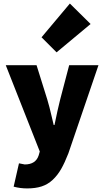

<svg xmlns="http://www.w3.org/2000/svg" viewBox="-20 -864 582 1072"><path d="M12.2 -500H184.1L244.1 -308.1Q250.5 -287.6 256.1 -265.1Q261.7 -242.7 269 -211.7Q276.4 -180.7 279.8 -166H284.2Q302.2 -254.4 315.9 -308.1L366.2 -500H529.8L361.8 -7.8Q341.3 44.9 321.3 79.8Q301.3 114.7 274.2 140.1Q247.1 165.5 212.6 176.8Q178.2 188 131.8 188Q92.8 188 56.2 178.2L85.9 47.9Q114.3 54.2 118.2 54.2Q179.2 54.2 195.8 3.9L202.1 -18.1ZM211.9 -655.8 370.1 -844.2 485.8 -730 295.9 -571.8Z"/></svg>

Font: Source Sans Pro Black
Style: Regular
Weight: 900
Designer: Paul D. Hunt
Foundry: Adobe Systems Incorporated
Version: Version 2.020;PS 2.0;hotconv 1.0.86;makeotf.lib2.5.63406